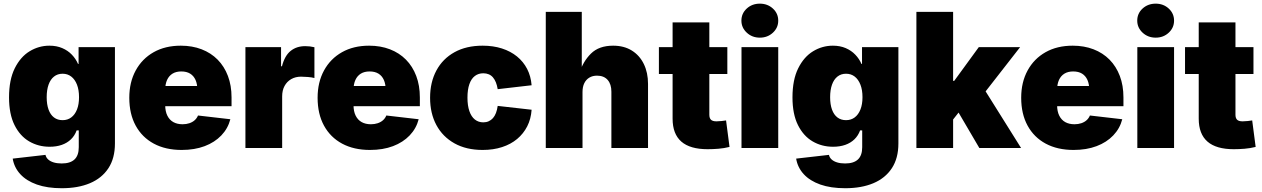

<svg xmlns="http://www.w3.org/2000/svg" viewBox="-20 -791 6746 1026"><path d="M310.1 214.8Q232.9 214.8 177 195.1Q121.1 175.3 88.4 139.6Q55.7 104 47.9 56.6L223.1 36.6Q226.1 50.8 237.3 61Q248.5 71.3 266.8 76.9Q285.2 82.5 309.6 82.5Q355.5 82.5 378.2 61Q400.9 39.6 400.9 -4.4V-94.2H389.6Q379.4 -65.9 359.1 -46.4Q338.9 -26.9 310.1 -16.8Q281.2 -6.8 245.1 -6.8Q185.1 -6.8 136 -35.4Q86.9 -64 57.6 -122.6Q28.3 -181.2 28.3 -270.5Q28.3 -364.7 58.8 -426Q89.4 -487.3 138.4 -517.1Q187.5 -546.9 244.1 -546.9Q282.7 -546.9 312.7 -533.9Q342.8 -521 364 -498.8Q385.3 -476.6 397 -449.2H399.9V-539.1H594.2V-24.4Q594.2 54.7 559.3 107.9Q524.4 161.1 460.7 188Q397 214.8 310.1 214.8ZM314.5 -148.9Q341.3 -148.9 360.8 -163.6Q380.4 -178.2 391.4 -205.8Q402.3 -233.4 402.3 -271.5Q402.3 -310.5 391.4 -338.6Q380.4 -366.7 360.8 -381.8Q341.3 -397 314.5 -397Q287.6 -397 268.6 -381.8Q249.5 -366.7 239.5 -338.6Q229.5 -310.5 229.5 -271.5Q229.5 -232.9 239.5 -205.3Q249.5 -177.7 268.6 -163.3Q287.6 -148.9 314.5 -148.9Z M950.7 10.3Q864.7 10.3 802 -23.4Q739.3 -57.1 705.1 -119.6Q670.9 -182.1 670.9 -268.6Q670.9 -351.6 705.1 -414.3Q739.3 -477.1 801 -512Q862.8 -546.9 946.3 -546.9Q1007.3 -546.9 1057.4 -527.6Q1107.4 -508.3 1143.1 -472.2Q1178.7 -436 1198 -385Q1217.3 -334 1217.3 -270.5V-223.6H731V-331.5H1126L1034.7 -310.1Q1034.7 -341.8 1024.9 -363.8Q1015.1 -385.7 996.1 -397.5Q977.1 -409.2 948.7 -409.2Q920.9 -409.2 901.9 -397.5Q882.8 -385.7 872.8 -363.8Q862.8 -341.8 862.8 -310.1V-230Q862.8 -195.8 874.3 -172.9Q885.7 -149.9 906.5 -138.4Q927.2 -127 955.6 -127Q975.6 -127 992.2 -132.6Q1008.8 -138.2 1020.5 -148.7Q1032.2 -159.2 1038.1 -173.8L1210.9 -153.8Q1198.2 -104.5 1162.8 -67.4Q1127.4 -30.3 1073.7 -10Q1020 10.3 950.7 10.3Z M1291.5 0V-539.1H1481.9V-437H1486.8Q1501.5 -493.7 1533.2 -519Q1564.9 -544.4 1610.8 -544.4Q1623.5 -544.4 1636 -543Q1648.4 -541.5 1660.2 -538.6V-374Q1646.5 -377.9 1625.2 -379.6Q1604 -381.3 1588.4 -381.3Q1559.1 -381.3 1536.1 -368.2Q1513.2 -355 1500.5 -331.5Q1487.8 -308.1 1487.8 -275.9V0Z M1957 10.3Q1871.1 10.3 1808.3 -23.4Q1745.6 -57.1 1711.4 -119.6Q1677.2 -182.1 1677.2 -268.6Q1677.2 -351.6 1711.4 -414.3Q1745.6 -477.1 1807.4 -512Q1869.1 -546.9 1952.6 -546.9Q2013.7 -546.9 2063.7 -527.6Q2113.8 -508.3 2149.4 -472.2Q2185.1 -436 2204.3 -385Q2223.6 -334 2223.6 -270.5V-223.6H1737.3V-331.5H2132.3L2041 -310.1Q2041 -341.8 2031.2 -363.8Q2021.5 -385.7 2002.4 -397.5Q1983.4 -409.2 1955.1 -409.2Q1927.2 -409.2 1908.2 -397.5Q1889.2 -385.7 1879.2 -363.8Q1869.1 -341.8 1869.1 -310.1V-230Q1869.1 -195.8 1880.6 -172.9Q1892.1 -149.9 1912.8 -138.4Q1933.6 -127 1961.9 -127Q1981.9 -127 1998.5 -132.6Q2015.1 -138.2 2026.9 -148.7Q2038.6 -159.2 2044.4 -173.8L2217.3 -153.8Q2204.6 -104.5 2169.2 -67.4Q2133.8 -30.3 2080.1 -10Q2026.4 10.3 1957 10.3Z M2559.1 10.3Q2471.7 10.3 2408.7 -24.9Q2345.7 -60.1 2312 -122.6Q2278.3 -185.1 2278.3 -268.6Q2278.3 -351.6 2312 -414.3Q2345.7 -477.1 2408.7 -512Q2471.7 -546.9 2559.1 -546.9Q2615.7 -546.9 2662.1 -532Q2708.5 -517.1 2742.7 -489.3Q2776.9 -461.4 2796.9 -422.6Q2816.9 -383.8 2820.8 -335.4L2639.6 -314.5Q2636.2 -335 2629.9 -350.8Q2623.5 -366.7 2614 -377.7Q2604.5 -388.7 2591.6 -394Q2578.6 -399.4 2562.5 -399.4Q2536.6 -399.4 2517.6 -385Q2498.5 -370.6 2488.3 -341.6Q2478 -312.5 2478 -269Q2478 -226.6 2488.3 -197Q2498.5 -167.5 2517.6 -152.3Q2536.6 -137.2 2562.5 -137.2Q2578.6 -137.2 2591.6 -143.1Q2604.5 -148.9 2614.3 -159.9Q2624 -170.9 2630.4 -187.5Q2636.7 -204.1 2639.6 -225.1L2820.8 -204.6Q2817.4 -155.3 2797.4 -116Q2777.3 -76.7 2743.4 -48.3Q2709.5 -20 2662.8 -4.9Q2616.2 10.3 2559.1 10.3Z M3092.8 -299.3V0H2896.5V-727.5H3088.9V-398.9H3075.7Q3095.2 -462.4 3137.9 -504.6Q3180.7 -546.9 3256.3 -546.9Q3314.5 -546.9 3356.2 -521Q3397.9 -495.1 3420.4 -449Q3442.9 -402.8 3442.9 -342.8V0H3247.1V-300.8Q3247.1 -341.3 3227.1 -364Q3207 -386.7 3170.4 -386.7Q3146.5 -386.7 3129.2 -376.2Q3111.8 -365.7 3102.3 -346.4Q3092.8 -327.1 3092.8 -299.3Z M3866.7 -539.1V-395.5H3501V-539.1ZM3574.2 -671.4H3770.5V-178.2Q3770.5 -159.7 3779.3 -151.1Q3788.1 -142.6 3809.1 -142.6Q3818.8 -142.6 3836.4 -144.3Q3854 -146 3859.9 -147.5L3878.4 -5.9Q3849.1 1.5 3819.1 3.9Q3789.1 6.3 3761.2 6.3Q3667.5 6.3 3620.8 -34.4Q3574.2 -75.2 3574.2 -156.7Z M3942.4 0V-539.1H4138.7V0ZM4040.5 -589.8Q3999 -589.8 3970.5 -616.5Q3941.9 -643.1 3941.9 -680.7Q3941.9 -719.2 3970.5 -745.4Q3999 -771.5 4040.5 -771.5Q4081.5 -771.5 4110.1 -745.4Q4138.7 -719.2 4138.7 -680.7Q4138.7 -642.6 4110.1 -616.2Q4081.5 -589.8 4040.5 -589.8Z M4496.6 214.8Q4419.4 214.8 4363.5 195.1Q4307.6 175.3 4274.9 139.6Q4242.2 104 4234.4 56.6L4409.7 36.6Q4412.6 50.8 4423.8 61Q4435.1 71.3 4453.4 76.9Q4471.7 82.5 4496.1 82.5Q4542 82.5 4564.7 61Q4587.4 39.6 4587.4 -4.4V-94.2H4576.2Q4565.9 -65.9 4545.7 -46.4Q4525.4 -26.9 4496.6 -16.8Q4467.8 -6.8 4431.6 -6.8Q4371.6 -6.8 4322.5 -35.4Q4273.4 -64 4244.1 -122.6Q4214.8 -181.2 4214.8 -270.5Q4214.8 -364.7 4245.4 -426Q4275.9 -487.3 4325 -517.1Q4374 -546.9 4430.7 -546.9Q4469.2 -546.9 4499.3 -533.9Q4529.3 -521 4550.5 -498.8Q4571.8 -476.6 4583.5 -449.2H4586.4V-539.1H4780.8V-24.4Q4780.8 54.7 4745.8 107.9Q4710.9 161.1 4647.2 188Q4583.5 214.8 4496.6 214.8ZM4501 -148.9Q4527.8 -148.9 4547.4 -163.6Q4566.9 -178.2 4577.9 -205.8Q4588.9 -233.4 4588.9 -271.5Q4588.9 -310.5 4577.9 -338.6Q4566.9 -366.7 4547.4 -381.8Q4527.8 -397 4501 -397Q4474.1 -397 4455.1 -381.8Q4436 -366.7 4426 -338.6Q4416 -310.5 4416 -271.5Q4416 -232.9 4426 -205.3Q4436 -177.7 4455.1 -163.3Q4474.1 -148.9 4501 -148.9Z M5052.7 -126.5V-358.9H5079.1L5210.4 -539.1H5431.2L5210.4 -255.9H5154.8ZM4877 0V-727.5H5073.2V0ZM5213.4 0 5088.9 -212.4 5216.3 -351.6 5436.5 0Z M5716.8 10.3Q5630.9 10.3 5568.1 -23.4Q5505.4 -57.1 5471.2 -119.6Q5437 -182.1 5437 -268.6Q5437 -351.6 5471.2 -414.3Q5505.4 -477.1 5567.1 -512Q5628.9 -546.9 5712.4 -546.9Q5773.4 -546.9 5823.5 -527.6Q5873.5 -508.3 5909.2 -472.2Q5944.8 -436 5964.1 -385Q5983.4 -334 5983.4 -270.5V-223.6H5497.1V-331.5H5892.1L5800.8 -310.1Q5800.8 -341.8 5791 -363.8Q5781.2 -385.7 5762.2 -397.5Q5743.2 -409.2 5714.8 -409.2Q5687 -409.2 5668 -397.5Q5648.9 -385.7 5638.9 -363.8Q5628.9 -341.8 5628.9 -310.1V-230Q5628.9 -195.8 5640.4 -172.9Q5651.9 -149.9 5672.6 -138.4Q5693.4 -127 5721.7 -127Q5741.7 -127 5758.3 -132.6Q5774.9 -138.2 5786.6 -148.7Q5798.3 -159.2 5804.2 -173.8L5977.1 -153.8Q5964.4 -104.5 5929 -67.4Q5893.6 -30.3 5839.8 -10Q5786.1 10.3 5716.8 10.3Z M6057.6 0V-539.1H6253.9V0ZM6155.8 -589.8Q6114.3 -589.8 6085.7 -616.5Q6057.1 -643.1 6057.1 -680.7Q6057.1 -719.2 6085.7 -745.4Q6114.3 -771.5 6155.8 -771.5Q6196.8 -771.5 6225.3 -745.4Q6253.9 -719.2 6253.9 -680.7Q6253.9 -642.6 6225.3 -616.2Q6196.8 -589.8 6155.8 -589.8Z M6678.2 -539.1V-395.5H6312.5V-539.1ZM6385.7 -671.4H6582V-178.2Q6582 -159.7 6590.8 -151.1Q6599.6 -142.6 6620.6 -142.6Q6630.4 -142.6 6647.9 -144.3Q6665.5 -146 6671.4 -147.5L6689.9 -5.9Q6660.6 1.5 6630.6 3.9Q6600.6 6.3 6572.8 6.3Q6479 6.3 6432.4 -34.4Q6385.7 -75.2 6385.7 -156.7Z"/></svg>

Font: Inter 18pt Black
Style: Regular
Weight: 900
Designer: Rasmus Andersson
Foundry: rsms
Version: Version 4.001;git-66647c0bb